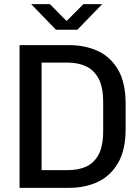

<svg xmlns="http://www.w3.org/2000/svg" viewBox="-20 -903 640 923"><path d="M74 0V-686H313Q389 -686 450 -658Q511 -630 547.5 -568Q584 -506 584 -402V-284Q584 -182 547.5 -119.5Q511 -57 450 -28.5Q389 0 313 0ZM180 -85H306Q355 -85 393 -101.5Q431 -118 453.5 -159Q476 -200 476 -275V-412Q476 -485 453.5 -526Q431 -567 393 -584.5Q355 -602 306 -602H180ZM249 -760 130 -883H220L300 -802L381 -883H471L352 -760Z"/></svg>

Font: Chivo Mono
Style: Regular
Weight: 400
Monospace: yes
Designer: Hector Gatti
Foundry: Omnibus-Type
Version: Version 1.008; ttfautohint (v1.8.4.7-5d5b)